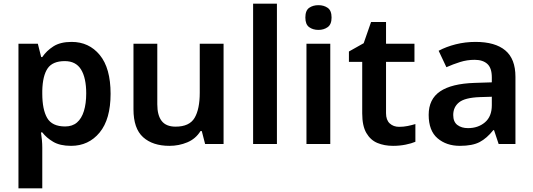

<svg xmlns="http://www.w3.org/2000/svg" viewBox="-20 -780 2889 1040"><path d="M368 -553Q462 -553 520.5 -482Q579 -411 579 -272Q579 -134 519.5 -62Q460 10 365 10Q305 10 268 -12Q231 -34 209 -63H202Q205 -44 207 -22Q209 0 209 20V240H80V-543H185L203 -471H209Q232 -505 269.5 -529Q307 -553 368 -553ZM331 -449Q265 -449 238 -409.5Q211 -370 209 -289V-273Q209 -187 235.5 -141Q262 -95 333 -95Q372 -95 397 -116.5Q422 -138 434.5 -178.5Q447 -219 447 -274Q447 -358 419 -403.5Q391 -449 331 -449Z M1191 -543V0H1091L1073 -70H1066Q1040 -28 994.5 -9Q949 10 898 10Q807 10 755 -37Q703 -84 703 -188V-543H832V-215Q832 -155 856 -124.5Q880 -94 931 -94Q1006 -94 1034 -141.5Q1062 -189 1062 -278V-543Z M1480 0H1351V-760H1480Z M1769 -543V0H1640V-543ZM1705 -752Q1734 -752 1755 -737.5Q1776 -723 1776 -685Q1776 -648 1755 -633Q1734 -618 1705 -618Q1675 -618 1654.5 -633Q1634 -648 1634 -685Q1634 -723 1654.5 -737.5Q1675 -752 1705 -752Z M2142 -93Q2166 -93 2188 -97.5Q2210 -102 2230 -108V-12Q2209 -3 2177 3.5Q2145 10 2109 10Q2062 10 2024.5 -5.5Q1987 -21 1964.5 -59.5Q1942 -98 1942 -166V-445H1870V-501L1950 -546L1990 -661H2071V-543H2225V-445H2071V-167Q2071 -130 2091 -111.5Q2111 -93 2142 -93Z M2556 -553Q2662 -553 2717 -507Q2772 -461 2772 -364V0H2681L2656 -75H2652Q2617 -31 2578 -10.5Q2539 10 2471 10Q2398 10 2350 -31Q2302 -72 2302 -158Q2302 -243 2364 -285Q2426 -327 2551 -331L2644 -334V-361Q2644 -412 2619.5 -434Q2595 -456 2551 -456Q2510 -456 2472 -444Q2434 -432 2398 -416L2356 -505Q2397 -527 2448.5 -540Q2500 -553 2556 -553ZM2579 -254Q2498 -251 2466.5 -225.5Q2435 -200 2435 -157Q2435 -120 2457.5 -103Q2480 -86 2515 -86Q2570 -86 2607 -117.5Q2644 -149 2644 -210V-256Z"/></svg>

Font: Noto Sans Adlam SemiBold
Style: Regular
Weight: 600
Version: Version 3.001